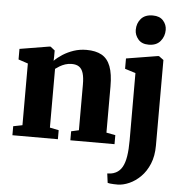

<svg xmlns="http://www.w3.org/2000/svg" viewBox="-65 -863 1114 1167"><g transform="rotate(5 492.0 -279.0)"><path d="M88.5 -66V-442.5L30 -462V-526.5L210.5 -556.5H217.5L244 -535.5V-499L243 -472.5Q263.5 -493.5 293.2 -512.5Q323 -531.5 359.5 -543.8Q396 -556 437 -556Q493.5 -556 529.8 -535.8Q566 -515.5 583.5 -469.8Q601 -424 601 -347.5V-65.5L656 -55V0H386.5V-55L433 -65.5V-344Q433 -387.5 425 -413.5Q417 -439.5 400 -451.2Q383 -463 355.5 -463Q333.5 -463 315 -456.8Q296.5 -450.5 281.5 -441.5Q266.5 -432.5 256 -424.5V-66L310.5 -55V0H33V-55ZM697 243Q684 243 671.2 242.5Q658.5 242 649 240.8Q639.5 239.5 635 238L627.5 181.5Q635 181.5 649.5 179.5Q664 177.5 679.5 170Q703.5 158 718 132.5Q732.5 107 739 66.2Q745.5 25.5 745.5 -31L745 -441.5L680 -462V-525L872.5 -556.5H879L907.5 -535.5V-13.5Q907.5 50.5 887.5 98.5Q867.5 146.5 835.5 178.2Q803.5 210 766.8 226.2Q730 242.5 697 243ZM809 -620.5Q767.5 -620.5 745.8 -646.2Q724 -672 724 -703.5Q724 -743.5 748.2 -771.5Q772.5 -799.5 819.5 -799.5H820.5Q862 -799.5 883.8 -775Q905.5 -750.5 905.5 -718.5Q905.5 -679 881.2 -649.8Q857 -620.5 810 -620.5Z"/></g></svg>

Font: Merriweather 48pt Black
Style: Regular
Weight: 900
Version: Version 2.100